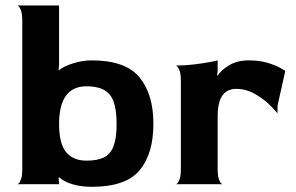

<svg xmlns="http://www.w3.org/2000/svg" viewBox="-20 -711 1141 741"><path d="M572 -233Q572 -118 519 -54Q466 10 334 10Q294 10 261 0.5Q228 -9 208 -27L206 -25L208 -6V0H46Q46 2 51.5 -2.5Q57 -7 61.5 -20.5Q66 -34 66 -60V-630Q66 -656 61.5 -669Q57 -682 51.5 -687Q46 -692 46 -690H208V-460L206 -441L208 -440Q224 -454 260.5 -466Q297 -478 334 -478Q464 -478 518 -413Q572 -348 572 -233ZM430 -233Q430 -314 403.5 -346Q377 -378 314 -378Q208 -378 208 -232Q208 -157 235 -124Q262 -91 314 -91Q357 -91 382 -104Q407 -117 418.5 -147.5Q430 -178 430 -233Z M1081 -437 1051 -303V-273Q1051 -275 1026.5 -300.5Q1002 -326 966.5 -347Q931 -368 892 -368Q856 -368 838 -342Q820 -316 820 -260V-60Q820 -34 824.5 -20.5Q829 -7 834.5 -2.5Q840 2 840 0H658Q658 2 663.5 -2.5Q669 -7 673.5 -20.5Q678 -34 678 -60V-398Q678 -424 673.5 -437Q669 -450 663.5 -455Q658 -460 658 -458Q694 -458 730 -462.5Q766 -467 790 -471.5Q814 -476 820 -478V-438L818 -421L820 -419Q834 -441 865 -459.5Q896 -478 940 -478Q980 -478 1011 -469Q1042 -460 1061.5 -449Q1081 -438 1081 -437Z"/></svg>

Font: Red Rose Bold
Style: Regular
Weight: 700
Designer: jaikishan Patel
Version: Version 1.000